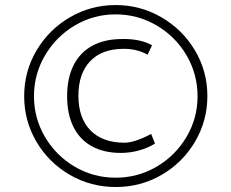

<svg xmlns="http://www.w3.org/2000/svg" viewBox="-20 -732 921 764"><path d="M440.9 12.2Q341.3 12.2 257.6 -36.4Q173.8 -85 125 -168Q76.2 -251 76.2 -349.1Q76.2 -448.2 125.5 -531.5Q174.8 -614.7 258.3 -663.3Q341.8 -711.9 439.9 -711.9Q538.6 -711.9 622.6 -663.1Q706.5 -614.3 755.9 -531.2Q805.2 -448.2 805.2 -350.1Q805.2 -251.5 756.1 -168.2Q707 -85 623.5 -36.4Q540 12.2 440.9 12.2ZM439.9 -24.9Q528.3 -24.9 603.3 -68.8Q678.2 -112.8 722.2 -187.3Q766.1 -261.7 766.1 -349.1Q766.1 -437 722.2 -512Q678.2 -586.9 603 -630.9Q527.8 -674.8 439.9 -674.8Q352.5 -674.8 278.1 -630.9Q203.6 -586.9 159.4 -512Q115.2 -437 115.2 -349.1Q115.2 -261.7 158.9 -187.3Q202.6 -112.8 277.3 -68.8Q352.1 -24.9 439.9 -24.9ZM461.4 -123.5Q393.6 -123.5 345.5 -149.9Q297.4 -176.3 272.2 -227.1Q247.1 -277.8 247.1 -349.1Q247.1 -421.4 272.9 -472.7Q298.8 -523.9 348.4 -550.5Q397.9 -577.1 467.8 -576.7Q502 -577.6 532.5 -571Q563 -564.5 585 -551.8L567.4 -514.2Q546.4 -526.4 520.3 -532.5Q494.1 -538.6 467.8 -537.6Q383.8 -536.6 337.9 -487.5Q292 -438.5 292 -351.1Q292 -262.2 340.1 -213.1Q388.2 -164.1 476.1 -164.1Q495.1 -164.1 522.5 -173.1Q549.8 -182.1 580.6 -198.7L581.5 -199.2L596.7 -160.6Q567.4 -142.6 532 -133.1Q496.6 -123.5 461.4 -123.5Z"/></svg>

Font: DavidDev Light
Style: Regular
Weight: 300
Designer: David.dev
Foundry: David.dev
Version: Version 1.001;FEAKit 1.0